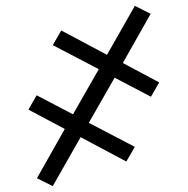

<svg xmlns="http://www.w3.org/2000/svg" viewBox="-20 -480 640 655"><path d="M160 155 106 128 201 -40 77 -106 105 -155 229 -90 317 -244 160 -326 189 -376 345 -293 440 -460 494 -433 399 -265 523 -199 495 -150 371 -215 283 -61 440 21 411 71 255 -12Z"/></svg>

Font: Iosevka Light Extended
Style: Regular
Weight: 300
Width: 7
Monospace: yes
Designer: Belleve Invis
Foundry: Belleve Invis
Version: Version 32.5.0; ttfautohint (v1.8.4)